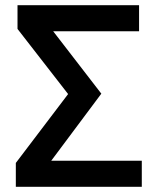

<svg xmlns="http://www.w3.org/2000/svg" viewBox="-20 -720 612 740"><path d="M41 0V-92L242.5 -357.5L47.5 -608.5V-700H516V-599.5H185L370.5 -359L177.5 -100.5H526.5V0Z"/></svg>

Font: Geologica
Style: Regular
Weight: 400
Designer: Sindre Bremnes, Frode Helland
Foundry: Monokrom Skriftforlag AS
Version: Version 1.010; ttfautohint (v1.8.4.7-5d5b);gftools[0.9.28]